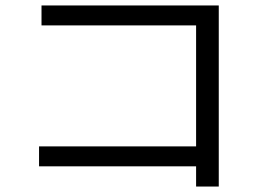

<svg xmlns="http://www.w3.org/2000/svg" viewBox="-20 -688 934 703"><path d="M698 -79H123V-152H698V-595H132V-668H781V-5H698Z"/></svg>

Font: Kakao Big Sans
Style: Regular
Weight: 400
Designer: Park Young-rak; Lee Sang-min; Kim Jung-jin; Min Bon; Park Min-gyu;
Foundry: Kakao Corporation
Version: Version 2.003